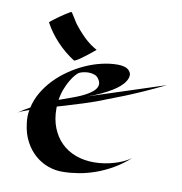

<svg xmlns="http://www.w3.org/2000/svg" viewBox="-82 -802 848 896"><g transform="rotate(10 341.5 -354.0)"><path d="M683.1 -465.8Q627 -438.5 578.9 -417.2Q530.8 -396 494.1 -381.3Q451.7 -364.3 416 -351.1Q394 -341.8 367.4 -332.3Q340.8 -322.8 312 -313.7Q283.2 -304.7 253.2 -295.7Q223.1 -286.6 193.8 -277.8V-268.1Q193.8 -217.8 209.7 -177.7Q225.6 -137.7 253.9 -109.6Q282.2 -81.5 321.8 -66.7Q361.3 -51.8 409.2 -51.8Q434.1 -51.8 458.7 -55.7Q483.4 -59.6 505.6 -66.2Q527.8 -72.8 547.4 -82Q566.9 -91.3 582 -102.1Q544.9 -68.8 505.6 -46.4Q466.3 -23.9 427 -10Q387.7 3.9 349.4 10.3Q311 16.6 275.9 17.1Q240.2 18.1 205.8 6.1Q171.4 -5.9 143.1 -30.3Q114.7 -54.7 95.2 -91.1Q75.7 -127.4 69.8 -175.8Q67.4 -192.9 67.6 -208.7Q67.9 -224.6 70.8 -240.2Q53.7 -233.9 39.8 -228.5Q25.9 -223.1 17.1 -217.8Q31.2 -227.5 45.4 -236.1Q59.6 -244.6 73.2 -252Q81.5 -290 101.8 -324.7Q122.1 -359.4 150.6 -389.2Q179.2 -418.9 214.4 -443.1Q249.5 -467.3 287.4 -484.4Q325.2 -501.5 364.3 -510.7Q403.3 -520 439.9 -520Q464.4 -520 481.2 -512.7Q498 -505.4 503.9 -486.8Q506.8 -467.3 489.7 -444.8Q482.4 -435.1 470 -424.1Q457.5 -413.1 437.7 -400.9Q418 -388.7 390.4 -375.5Q362.8 -362.3 325.2 -349.1ZM295.9 -347.2Q316.9 -356.4 333.7 -367.2Q350.6 -377.9 360.1 -389.6Q369.6 -401.4 370.1 -414.1Q370.6 -426.8 359.9 -440.9Q352.5 -451.7 339.6 -455.8Q326.7 -460 313 -460Q300.3 -460 288.6 -457.3Q276.9 -454.6 268.1 -450.2Q262.2 -446.8 252 -435.3Q241.7 -423.8 231 -405.5Q220.2 -387.2 210.7 -363Q201.2 -338.9 196.8 -310.1Q227.5 -321.3 252.4 -330.1Q277.3 -338.9 295.9 -347.2ZM331.1 -570.8Q327.6 -567.9 320.3 -561.8Q313 -555.7 303.7 -548.3Q294.4 -541 283.9 -533Q273.4 -524.9 263.9 -518.3Q254.4 -511.7 246.8 -507.6Q239.3 -503.4 235.8 -503.4Q189.9 -532.7 152.8 -572Q115.7 -611.3 89.8 -658.7Q89.8 -659.7 96.4 -665Q103 -670.4 112.8 -677.7Q122.6 -685.1 134.3 -693.4Q146 -701.7 156.7 -708.5Q167.5 -715.3 175.3 -720Q183.1 -724.6 185.1 -724.6Q186 -724.6 190.7 -717.5Q195.3 -710.4 200.9 -701.7Q206.5 -692.9 211.4 -684.8Q216.3 -676.8 217.8 -674.8Q241.2 -644 269 -616.7Q296.9 -589.4 331.1 -570.8Z"/></g></svg>

Font: Eagle Lake
Style: Regular
Weight: 400
Designer: Astigmatic (AOETI)
Foundry: Astigmatic (AOETI)
Version: Version 1.000